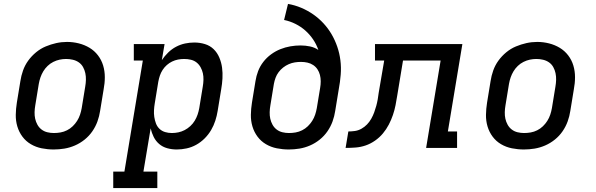

<svg xmlns="http://www.w3.org/2000/svg" viewBox="-20 -755 3040 980"><path d="M254 8Q223 8 193 2Q163 -4 137.5 -19Q112 -34 94.5 -57.5Q77 -81 68.5 -109.5Q60 -138 60.5 -169Q61 -200 66 -231L84 -341Q88 -368 97.5 -395Q107 -422 124 -445.5Q141 -469 164 -488Q187 -507 213.5 -518Q240 -529 267 -535Q294 -541 322 -541Q353 -541 382.5 -533.5Q412 -526 437 -511Q462 -496 480 -472.5Q498 -449 506.5 -420.5Q515 -392 515 -361Q515 -330 509 -299L491 -189Q487 -162 477.5 -135.5Q468 -109 451.5 -85Q435 -61 412 -42.5Q389 -24 362.5 -12.5Q336 -1 308.5 3.5Q281 8 254 8ZM255 -76Q272 -76 289 -79Q306 -82 322 -90Q338 -98 351 -110.5Q364 -123 373.5 -138Q383 -153 388.5 -169.5Q394 -186 397 -203L415 -313Q418 -330 418.5 -347.5Q419 -365 415.5 -381.5Q412 -398 404 -412.5Q396 -427 382.5 -436.5Q369 -446 352 -450Q335 -454 318 -454Q301 -454 284.5 -450.5Q268 -447 252 -439Q236 -431 223 -418.5Q210 -406 201 -391Q192 -376 186.5 -360Q181 -344 178 -327L160 -217Q157 -200 156.5 -182.5Q156 -165 159.5 -149Q163 -133 171 -118.5Q179 -104 192 -94Q205 -84 221.5 -80Q238 -76 255 -76Q255 -76 255 -76Q255 -76 255 -76Z M558 205V121H615L709 -446H663V-530H820L806 -448Q820 -469 838.5 -487Q857 -505 879 -516.5Q901 -528 924.5 -533Q948 -538 972 -538Q1000 -538 1026 -530Q1052 -522 1070.5 -504Q1089 -486 1099.5 -461Q1110 -436 1113.5 -409.5Q1117 -383 1115.5 -355Q1114 -327 1109 -299L1091 -189Q1087 -164 1079 -139Q1071 -114 1057.5 -91Q1044 -68 1024.5 -48.5Q1005 -29 981.5 -16Q958 -3 932.5 2.5Q907 8 882 8Q857 8 833.5 1.5Q810 -5 792.5 -20Q775 -35 764.5 -56Q754 -77 749 -100L712 121H783V205ZM857 -76Q874 -76 890.5 -79.5Q907 -83 922.5 -91Q938 -99 951.5 -111.5Q965 -124 974 -139Q983 -154 988.5 -170Q994 -186 997 -203L1015 -313Q1018 -330 1018.5 -347.5Q1019 -365 1015.5 -381Q1012 -397 1004 -411.5Q996 -426 983.5 -436Q971 -446 954.5 -450Q938 -454 920 -454Q904 -454 888.5 -451Q873 -448 858.5 -441Q844 -434 831.5 -423Q819 -412 810 -398Q801 -384 796 -369Q791 -354 788 -338L770 -228Q767 -210 766 -192.5Q765 -175 767.5 -158Q770 -141 776 -125Q782 -109 794 -97.5Q806 -86 822.5 -81Q839 -76 857 -76Z M1454 8Q1423 8 1393 2Q1363 -4 1337.5 -19Q1312 -34 1294.5 -57.5Q1277 -81 1268.5 -109.5Q1260 -138 1260.5 -169Q1261 -200 1266 -231L1284 -341Q1288 -367 1297.5 -392Q1307 -417 1324 -439Q1341 -461 1363.5 -477.5Q1386 -494 1411 -504Q1436 -514 1462 -518.5Q1488 -523 1514 -523Q1539 -523 1562.5 -518Q1586 -513 1605 -500Q1595 -529 1578 -554Q1561 -579 1538.5 -599Q1516 -619 1488 -633Q1460 -647 1430 -653L1450 -735Q1485 -729 1518 -715Q1551 -701 1579.5 -681Q1608 -661 1631.5 -635.5Q1655 -610 1672.5 -580Q1690 -550 1701.5 -516.5Q1713 -483 1717.5 -447Q1722 -411 1719 -373.5Q1716 -336 1709 -299L1691 -189Q1687 -162 1677.5 -135.5Q1668 -109 1651.5 -85Q1635 -61 1612 -42.5Q1589 -24 1562.5 -12.5Q1536 -1 1508.5 3.5Q1481 8 1454 8ZM1455 -76Q1472 -76 1489 -79Q1506 -82 1522 -90Q1538 -98 1551 -110.5Q1564 -123 1573.5 -138Q1583 -153 1588.5 -169.5Q1594 -186 1597 -203L1614 -306Q1617 -323 1617 -340Q1617 -357 1613 -372.5Q1609 -388 1600.5 -401Q1592 -414 1578.5 -423Q1565 -432 1549 -435.5Q1533 -439 1516 -439Q1500 -439 1484.5 -436.5Q1469 -434 1454 -427.5Q1439 -421 1425.5 -410.5Q1412 -400 1402 -386.5Q1392 -373 1386.5 -358Q1381 -343 1378 -327L1360 -217Q1357 -200 1356.5 -182.5Q1356 -165 1359.5 -149Q1363 -133 1371 -118.5Q1379 -104 1392 -94Q1405 -84 1421.5 -80Q1438 -76 1455 -76Q1455 -76 1455 -76Q1455 -76 1455 -76Z M1744 0 1758 -84Q1775 -84 1792 -86.5Q1809 -89 1825 -98Q1841 -107 1853.5 -120Q1866 -133 1875 -149Q1884 -165 1890 -181.5Q1896 -198 1900.5 -214.5Q1905 -231 1908 -248Q1911 -265 1913 -282L1941 -446H1894V-530H2340L2266 -84H2313V0H2155L2229 -446H2037L2008 -270Q2004 -244 1999 -218.5Q1994 -193 1985.5 -168Q1977 -143 1964.5 -119Q1952 -95 1934.5 -74Q1917 -53 1894 -37Q1871 -21 1846 -12.5Q1821 -4 1795 -2Q1769 0 1744 0Z M2654 8Q2623 8 2593 2Q2563 -4 2537.5 -19Q2512 -34 2494.5 -57.5Q2477 -81 2468.5 -109.5Q2460 -138 2460.5 -169Q2461 -200 2466 -231L2484 -341Q2488 -368 2497.5 -395Q2507 -422 2524 -445.5Q2541 -469 2564 -488Q2587 -507 2613.5 -518Q2640 -529 2667 -535Q2694 -541 2722 -541Q2753 -541 2782.5 -533.5Q2812 -526 2837 -511Q2862 -496 2880 -472.5Q2898 -449 2906.5 -420.5Q2915 -392 2915 -361Q2915 -330 2909 -299L2891 -189Q2887 -162 2877.5 -135.5Q2868 -109 2851.5 -85Q2835 -61 2812 -42.5Q2789 -24 2762.5 -12.5Q2736 -1 2708.5 3.5Q2681 8 2654 8ZM2655 -76Q2672 -76 2689 -79Q2706 -82 2722 -90Q2738 -98 2751 -110.5Q2764 -123 2773.5 -138Q2783 -153 2788.5 -169.5Q2794 -186 2797 -203L2815 -313Q2818 -330 2818.5 -347.5Q2819 -365 2815.5 -381.5Q2812 -398 2804 -412.5Q2796 -427 2782.5 -436.5Q2769 -446 2752 -450Q2735 -454 2718 -454Q2701 -454 2684.5 -450.5Q2668 -447 2652 -439Q2636 -431 2623 -418.5Q2610 -406 2601 -391Q2592 -376 2586.5 -360Q2581 -344 2578 -327L2560 -217Q2557 -200 2556.5 -182.5Q2556 -165 2559.5 -149Q2563 -133 2571 -118.5Q2579 -104 2592 -94Q2605 -84 2621.5 -80Q2638 -76 2655 -76Q2655 -76 2655 -76Q2655 -76 2655 -76Z"/></svg>

Font: Iosevka Slab Medium Extended
Style: Italic
Weight: 500
Width: 7
Italic angle: -9°
Monospace: yes
Designer: Belleve Invis
Foundry: Belleve Invis
Version: Version 11.1.0; ttfautohint (v1.8.3)